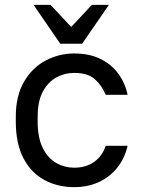

<svg xmlns="http://www.w3.org/2000/svg" viewBox="-20 -760 585 790"><path d="M285 10Q217 10 162.5 -19.5Q108 -49 76.5 -109Q45 -169 45 -260V-280Q45 -366 79 -424Q113 -482 168 -511Q223 -540 285 -540Q348 -540 393.5 -517.5Q439 -495 467 -456.5Q495 -418 505 -370H415Q399 -408 370.5 -434Q342 -460 285 -460Q246 -460 212 -441.5Q178 -423 156.5 -383.5Q135 -344 135 -280V-260Q135 -192 156.5 -150Q178 -108 212 -89Q246 -70 285 -70Q334 -70 367.5 -94Q401 -118 415 -160H505Q493 -108 462 -69.5Q431 -31 386 -10.5Q341 10 285 10ZM228 -580 118 -740H188L273 -649L358 -740H428L318 -580Z"/></svg>

Font: Golos Text
Style: Regular
Weight: 400
Designer: A.Korolkova, Vitaly Kuzmin
Foundry: ParaType Ltd
Version: Version 2.004